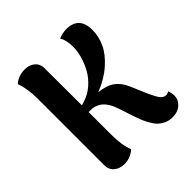

<svg xmlns="http://www.w3.org/2000/svg" viewBox="-196 -852 1013 1013"><g transform="rotate(-45 310.5 -345.5)"><path d="M516.1 20Q491.2 20 470.5 10Q449.7 0 436.3 -13.2Q422.9 -26.4 409.9 -49.8Q397 -73.2 390.6 -89.1Q384.3 -105 375 -131.8L348.1 -213.9Q342.8 -229.5 337.6 -241Q332.5 -252.4 323 -266.8Q313.5 -281.2 302.5 -290.5Q291.5 -299.8 274.7 -306.4Q257.8 -313 237.8 -313H223.1V-146Q223.1 -64.9 243.2 -16.1Q209 15.1 163.1 15.1Q127.9 15.1 105.5 -4.4Q83 -23.9 83 -56.2V-550.8Q83 -628.4 63 -681.2Q95.2 -710.9 143.1 -710.9Q177.7 -710.9 200 -692.1Q222.2 -673.3 222.2 -641.1L223.1 -363.8Q226.1 -364.3 230 -365.2Q233.9 -366.2 238.3 -367.9Q242.7 -369.6 245.1 -370.1Q285.2 -382.8 317.6 -411.1Q350.1 -439.5 369.4 -474.4Q388.7 -509.3 398.9 -545.4Q409.2 -581.5 409.2 -613.8Q409.2 -664.1 391.1 -693.8Q422.4 -706.1 448.2 -706.1Q543.9 -706.1 543.9 -605Q543.9 -557.6 522.9 -511.7Q502 -465.8 453.1 -422.4Q404.3 -378.9 333 -351.1Q389.2 -345.2 420.7 -322.8Q452.1 -300.3 471.2 -257.8L515.1 -155.8Q533.7 -116.2 545.2 -102.3Q556.6 -88.4 573.2 -86.9Q584 -85.4 597.2 -94.2Q605 -71.8 605 -56.2Q605 -23.9 580.8 -2Q556.6 20 516.1 20Z"/></g></svg>

Font: Arima
Style: Bold
Weight: 700
Designer: Joana Correia and Natanael Gama
Foundry: NDISCOVER
Version: Version 1.100;Glyphs 3.1.2 (3151)